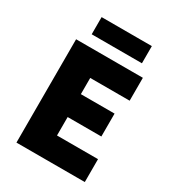

<svg xmlns="http://www.w3.org/2000/svg" viewBox="-196 -935 948 1046"><g transform="rotate(30 278.0 -412.0)"><path d="M132 -716V-824H448V-716ZM72 0V-650H492V-506H244V-404H456V-260H244V-144H502V0Z"/></g></svg>

Font: Assistant ExtraBold
Style: Regular
Weight: 800
Designer: Hebrew By Ben Nathan, Latin by Paul Hunt
Version: Version 2.001;PS 002.001;hotconv 1.0.88;makeotf.lib2.5.64775